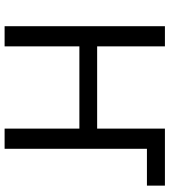

<svg xmlns="http://www.w3.org/2000/svg" viewBox="30 -784 754 855"><g transform="rotate(90 407.5 -357.0)"><path d="M807.1 -633.8H643.1V0H553.2V-333H187V0H97.2V-713.9H187V-412.1H553.2V-713.9H807.1Z"/></g></svg>

Font: NotoSans
Style: Regular
Weight: 400
Designer: Monotype Design team
Foundry: Monotype Imaging Inc.
Version: Version 1.04; ttfautohint (v1.4.1)